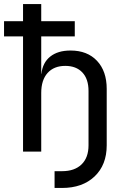

<svg xmlns="http://www.w3.org/2000/svg" viewBox="-20 -750 640 950"><path d="M250 180V97H287Q349 97 383.5 63.5Q418 30 418 -31V-300Q418 -359 387.5 -391.5Q357 -424 303 -424Q247 -424 215.5 -389Q184 -354 184 -290V0H94V-570H0V-645H94V-730H184V-645H350V-570H184V-385H185Q191 -440 228.5 -470Q266 -500 329 -500Q412 -500 460 -449Q508 -398 508 -310V-31Q508 66 448 123Q388 180 287 180Z"/></svg>

Font: JetBrainsMono NF
Style: Regular
Weight: 400
Designer: Philipp Nurullin, Konstantin Bulenkov
Foundry: JetBrains
Version: Version 2.251; ttfautohint (v1.8.3);Nerd Fonts 2.2.2